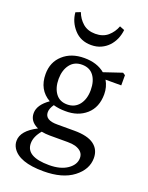

<svg xmlns="http://www.w3.org/2000/svg" viewBox="-171 -821 861 1116"><g transform="rotate(20 259.0 -263.0)"><path d="M60.1 -327.1Q60.1 -400.9 110.4 -445.8Q160.6 -491.2 240.7 -491.2Q320.3 -491.2 369.1 -450.2L481 -487.8L496.1 -478V-415H398.9Q420.9 -377 420.9 -332.5Q420.9 -251.5 370.1 -206.5Q319.3 -161.6 240.2 -163.1Q201.2 -163.1 167 -172.9Q147.9 -145.5 147.9 -123Q147.9 -73.2 226.1 -74.2H330.1Q412.1 -74.2 451.7 -44.9Q491.2 -15.6 491.2 37.1Q491.2 107.4 424.8 158.2Q358.4 209 241.2 209Q89.8 209 46.4 139.2Q33.7 118.2 34.2 95.2Q34.2 33.2 127 -14.2Q72.3 -39.1 72.8 -90.3Q73.2 -141.1 137.2 -186Q60.1 -230 60.1 -327.1ZM117.2 81.1Q117.2 164.1 259.8 164.1Q330.1 164.1 372.6 134.8Q415 105.5 415 64Q415 22 363.8 6.3Q344.7 1 315.9 1H205.1Q179.2 1 153.8 -3.9Q117.2 39.1 117.2 81.1ZM338.9 -328.1Q338.9 -383.8 314 -417Q289.1 -450.2 241.7 -450.2Q194.3 -450.2 168 -415.5Q141.6 -380.9 141.1 -326.2Q141.1 -271.5 166 -237.3Q190.9 -203.1 237.8 -203.1Q284.7 -203.1 312 -237.8Q338.9 -272.9 338.9 -328.1ZM250.5 -575.2Q185.5 -575.2 145.5 -619.6Q105 -664.1 100.1 -723.1L129.9 -734.9Q144 -696.8 173.8 -670.9Q204.1 -645 251 -645Q297.9 -645 328.1 -670.9Q357.9 -696.8 372.1 -734.9L401.9 -723.1Q398.9 -694.3 387.7 -667.5Q362.8 -611.3 312 -587.9Q285.2 -575.2 250.5 -575.2Z"/></g></svg>

Font: SourceSerifPro-Regular
Style: Regular
Weight: 400
Designer: Frank Grießhammer
Foundry: Adobe Systems Incorporated
Version: Version 1.014;PS Version 1.0;hotconv 1.0.73;makeotf.lib2.5.5